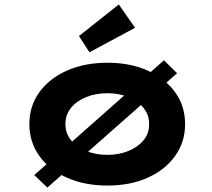

<svg xmlns="http://www.w3.org/2000/svg" viewBox="-20 -824 954 863"><path d="M193 19 134 -37 717 -553 776 -495ZM463 10Q360 10 280.5 -25.5Q201 -61 156.5 -123.5Q112 -186 112 -266Q112 -347 156.5 -409Q201 -471 280.5 -506.5Q360 -542 463 -542Q566 -542 644.5 -506.5Q723 -471 767.5 -409Q812 -347 812 -266Q812 -186 767.5 -123.5Q723 -61 644.5 -25.5Q566 10 463 10ZM463 -128Q515 -128 557.5 -145.5Q600 -163 625.5 -194Q651 -225 650 -266Q651 -307 625.5 -338.5Q600 -370 557.5 -387.5Q515 -405 463 -405Q410 -405 367 -387.5Q324 -370 299 -339Q274 -308 274 -266Q274 -225 299 -194Q324 -163 367 -145.5Q410 -128 463 -128ZM382 -589 335 -662 514 -804 587 -699Z"/></svg>

Font: Lexend Tera
Style: Bold
Weight: 700
Designer: Bonnie Shaver-Troup, Thomas Jockin
Foundry: Lexend
Version: Version 1.007